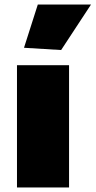

<svg xmlns="http://www.w3.org/2000/svg" viewBox="-20 -828 422 848"><path d="M86 -617 147 -808H382L250 -607ZM55 -540H285V0H55Z"/></svg>

Font: Encode Sans Wide
Style: Black
Weight: 900
Designer: Pablo Impallari, Andres Torresi
Foundry: Pablo Impallari, Andres Torresi
Version: Version 1.000; ttfautohint (v1.00) -l 8 -r 50 -G 200 -x 14 -